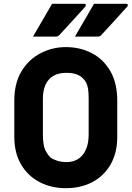

<svg xmlns="http://www.w3.org/2000/svg" viewBox="-20 -967 691 1007"><path d="M253 -947Q295 -947 319 -947Q343 -947 365 -947Q387 -947 422 -947Q428 -947 430 -942.5Q432 -938 428 -933Q409 -912 394.5 -896Q380 -880 366 -864.5Q352 -849 334 -829.5Q316 -810 289 -781Q287 -779 283 -777Q279 -775 273 -775Q242 -775 222.5 -775Q203 -775 187.5 -775Q172 -775 153 -775Q171 -806 187 -833.5Q203 -861 219.5 -889Q236 -917 253 -947ZM473 -947Q515 -947 539 -947Q563 -947 585 -947Q607 -947 642 -947Q648 -947 650 -942.5Q652 -938 648 -933Q629 -912 614.5 -896Q600 -880 586 -864.5Q572 -849 554 -829.5Q536 -810 509 -781Q507 -779 503 -777Q499 -775 493 -775Q462 -775 442.5 -775Q423 -775 407.5 -775Q392 -775 373 -775Q391 -806 407 -833.5Q423 -861 439.5 -889Q456 -917 473 -947ZM325 -720Q401 -720 462 -688Q523 -656 559 -593.5Q595 -531 595 -438V-250Q595 -165 560 -104.5Q525 -44 464.5 -12Q404 20 325 20Q249 20 187.5 -12Q126 -44 90.5 -104.5Q55 -165 55 -250V-438Q55 -531 93 -593.5Q131 -656 193 -688Q255 -720 325 -720ZM205 -262Q205 -204 218.5 -178Q232 -152 245 -141Q258 -131 280 -124Q302 -117 330 -117Q364 -117 389.5 -133Q415 -149 430 -181.5Q445 -214 445 -262V-450Q445 -480 442 -500Q439 -520 432 -533.5Q425 -547 414 -557Q400 -571 379 -578Q358 -585 327 -585Q286 -585 259 -568.5Q232 -552 218.5 -522Q205 -492 205 -450Z"/></svg>

Font: Recursive ExtraBold
Style: Regular
Weight: 800
Version: Version 1.085